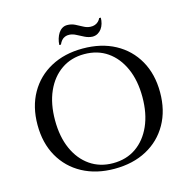

<svg xmlns="http://www.w3.org/2000/svg" viewBox="-124 -990 1101 1123"><g transform="rotate(-15 426.0 -428.0)"><path d="M433 -714Q545 -714 628.5 -669Q712 -624 758.5 -542Q805 -460 805 -350Q805 -240 758.5 -158Q712 -76 628.5 -31Q545 14 433 14Q323 14 239.5 -31Q156 -76 109.5 -158Q63 -240 63 -350Q63 -460 109.5 -542Q156 -624 239.5 -669Q323 -714 433 -714ZM433 -20Q514 -20 573 -61Q632 -102 665 -176Q698 -250 698 -350Q698 -450 665 -524Q632 -598 573 -639Q514 -680 433 -680Q354 -680 294.5 -639Q235 -598 202 -524Q169 -450 169 -350Q169 -250 202 -176Q235 -102 294.5 -61Q354 -20 433 -20ZM307 -769H317Q323 -783 331.5 -793Q340 -803 352.5 -808Q365 -813 379 -812Q399 -811 419.5 -800Q440 -789 462.5 -778Q485 -767 508 -766Q526 -766 540 -774Q554 -782 563.5 -795Q573 -808 578 -825.5Q583 -843 583 -861H573Q569 -851 560 -842Q551 -833 538.5 -828.5Q526 -824 511 -825Q490 -826 469.5 -837.5Q449 -849 427.5 -859.5Q406 -870 381 -870Q364 -870 350.5 -861.5Q337 -853 328 -839Q319 -825 313.5 -807Q308 -789 307 -769Z"/></g></svg>

Font: Cinzel Eorzea
Style: Regular
Weight: 500
Designer: Natanael Gama
Version: Version 2.000